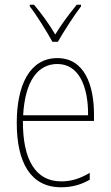

<svg xmlns="http://www.w3.org/2000/svg" viewBox="-20 -783 468 813"><path d="M202 -606H225C251 -651 291 -714 323 -756V-763H305C270 -720 240 -680 214 -637C189 -680 153 -729 124 -763H106V-756C133 -722 176 -653 202 -606ZM223 -537C106 -537 51 -423 51 -263C51 -97 108 10 239 10C287 10 325 -2 360 -22V-51C317 -26 282 -15 239 -15C131 -15 76 -106 77 -271H378V-298C378 -424 337 -537 223 -537ZM223 -512C314 -512 354 -417 353 -295H78C86 -440 140 -512 223 -512Z"/></svg>

Font: Noto Sans Thai Looped Condensed Thin
Style: Regular
Weight: 100
Width: 3
Designer: Sasikarn Vongin, Ben Mitchell
Foundry: The Fontpad Ltd
Version: Version 1.001